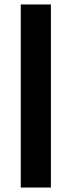

<svg xmlns="http://www.w3.org/2000/svg" viewBox="-20 -740 321 860"><path d="M73 100V-720H208V100Z"/></svg>

Font: DM Sans 10pt
Style: Bold
Weight: 700
Version: Version 4.004;gftools[0.9.30]